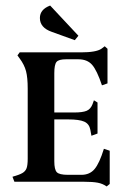

<svg xmlns="http://www.w3.org/2000/svg" viewBox="-20 -656 453 693"><path d="M51 -445 43 -456 51 -467H272Q327 -467 346 -480L358 -489L368 -480V-355L348 -348Q330 -402 312.5 -422Q295 -442 263 -442H218Q192 -442 184 -432.5Q176 -423 176 -392V-250H248Q278 -250 292.5 -256Q307 -262 314 -280L319 -294L332 -286V-174L310 -166L306 -188Q302 -209 284 -217Q266 -225 226 -225H176V-74Q176 -44 185 -34.5Q194 -25 225 -25H274Q304 -25 321.5 -46Q339 -67 355 -119L376 -112V8L365 17Q351 7 333 3.5Q315 0 283 0H32L25 -18Q50 -25 61 -31.5Q72 -38 76 -49Q80 -60 80 -83V-336Q80 -376 74 -399Q68 -422 51 -445ZM250 -511 167 -541Q124 -556 124 -591Q124 -622 161 -636L263 -527Z"/></svg>

Font: Katibeh
Style: Regular
Weight: 400
Designer: Arabic design by Kourosh Beigpour, Latin design by Eduardo Tunni, engineering by Lasse Fister
Version: Version 1.000